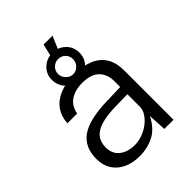

<svg xmlns="http://www.w3.org/2000/svg" viewBox="-214 -863 989 989"><g transform="rotate(-45 281.0 -368.5)"><path d="M221.5 10Q171 10 133 -7.8Q95 -25.5 73.8 -58.5Q52.5 -91.5 52.5 -138Q52.5 -224 111.2 -265.5Q170 -307 301.5 -310.5L401.5 -313.5V-356.5Q401.5 -407 370.8 -437.2Q340 -467.5 276 -467Q228 -467 192.8 -444.8Q157.5 -422.5 148 -373.5H77Q80 -422 104.5 -456.2Q129 -490.5 173.5 -508.8Q218 -527 280 -527Q344 -527 387.8 -508.2Q431.5 -489.5 454 -452.2Q476.5 -415 476.5 -360V0H409.5L404 -99.5Q373 -38 325.2 -14Q277.5 10 221.5 10ZM243.5 -48.5Q271.5 -48.5 299.2 -58.5Q327 -68.5 350 -86Q373 -103.5 387 -125Q401 -146.5 401.5 -169V-261L318 -259.5Q252.5 -258.5 210.8 -246.5Q169 -234.5 148.8 -209.8Q128.5 -185 128.5 -145Q128.5 -99.5 160.5 -74Q192.5 -48.5 243.5 -48.5ZM278 -489Q236 -489 207.2 -517.8Q178.5 -546.5 178.5 -589.5Q178.5 -629.5 207.5 -657.2Q236.5 -685 278 -685Q320.5 -685 349.5 -657Q378.5 -629 378.5 -587.5Q378.5 -545 349.5 -517Q320.5 -489 278 -489ZM277 -531Q300 -531 315.8 -548Q331.5 -565 331.5 -586.5Q331.5 -610.5 315.8 -626Q300 -641.5 277 -641.5Q255.5 -641.5 239 -626Q222.5 -610.5 222.5 -586.5Q222.5 -565 239 -548Q255.5 -531 277 -531ZM256.5 -660 277 -747H342L305 -660Z"/></g></svg>

Font: Public Sans Light
Style: Regular
Weight: 300
Designer: The Public Sans Project Authors: Dan O. Williams and USWDS (Libre Franklin designed by Pablo Impallari and Rodrigo Fuenz
Version: Version 1.007